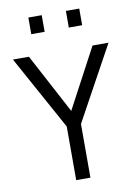

<svg xmlns="http://www.w3.org/2000/svg" viewBox="-97 -961 732 1024"><g transform="rotate(-10 269.0 -449.0)"><path d="M230.9 0V-290.5L10.2 -692H96.8L269 -368.3L441.3 -692H527.9L307.9 -290.5V0ZM333.4 -808.3V-898.4H405.7V-808.3ZM130.1 -808.3V-898.4H202.5V-808.3Z"/></g></svg>

Font: Titillium Web
Style: Bold
Weight: 700
Designer: Mohamed Gaber, Accademia di Belle Arti di Urbino
Foundry: Kief Type Foundry, Accademia di Belle Arti di Urbino
Version: Version 3.000